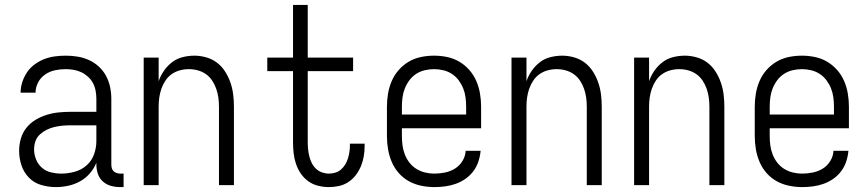

<svg xmlns="http://www.w3.org/2000/svg" viewBox="-20 -755 3540 783"><path d="M208 8Q178 8 148.5 -0.5Q119 -9 98 -30.5Q77 -52 67.5 -81Q58 -110 58 -140Q58 -165 65 -189.5Q72 -214 87.5 -233.5Q103 -253 124.5 -266Q146 -279 170 -286.5Q194 -294 218.5 -296.5Q243 -299 268 -299H373V-352Q373 -368 370 -384.5Q367 -401 359.5 -415.5Q352 -430 339.5 -441.5Q327 -453 312.5 -460Q298 -467 281.5 -470Q265 -473 248 -473Q226 -473 204.5 -468.5Q183 -464 164.5 -451.5Q146 -439 135.5 -419Q125 -399 125 -377H64Q64 -399 71 -420.5Q78 -442 90.5 -460.5Q103 -479 121.5 -492.5Q140 -506 160.5 -514Q181 -522 203.5 -525Q226 -528 248 -528Q273 -528 297 -524Q321 -520 343 -510Q365 -500 383 -483.5Q401 -467 412.5 -445.5Q424 -424 429 -400Q434 -376 434 -352V-84Q434 -76 436 -69Q438 -62 443 -57Q448 -52 455.5 -49.5Q463 -47 470 -47H484V8H470Q451 8 432.5 3Q414 -2 399.5 -15Q385 -28 379 -46.5Q373 -65 373 -84V-91Q363 -67 346 -47.5Q329 -28 306.5 -15.5Q284 -3 258.5 2.5Q233 8 208 8ZM230 -47Q257 -47 284.5 -54.5Q312 -62 333 -80.5Q354 -99 363.5 -125.5Q373 -152 373 -180V-244H268Q252 -244 235 -242.5Q218 -241 201.5 -237Q185 -233 170 -225.5Q155 -218 142.5 -206.5Q130 -195 124.5 -179Q119 -163 119 -146Q119 -125 127 -105Q135 -85 151 -71Q167 -57 188 -52Q209 -47 230 -47Z M566 0V-520H627V-424Q635 -447 649 -467Q663 -487 682 -501.5Q701 -516 725 -522Q749 -528 773 -528Q797 -528 821.5 -521Q846 -514 865.5 -499Q885 -484 898.5 -462.5Q912 -441 920 -417.5Q928 -394 931 -369.5Q934 -345 934 -320V0H873V-320Q873 -339 870.5 -357Q868 -375 862 -392.5Q856 -410 845.5 -426Q835 -442 820 -452.5Q805 -463 787 -468Q769 -473 750 -473Q731 -473 713 -468Q695 -463 680 -452.5Q665 -442 654.5 -426Q644 -410 638 -392.5Q632 -375 629.5 -357Q627 -339 627 -320V0Z M1321 8Q1299 8 1277 2.5Q1255 -3 1237 -16Q1219 -29 1206.5 -47.5Q1194 -66 1187 -87Q1180 -108 1177.5 -130Q1175 -152 1175 -174V-465H1070V-520H1175V-735H1235V-520H1420V-465H1235V-174Q1235 -160 1236.5 -145.5Q1238 -131 1241.5 -117Q1245 -103 1251.5 -90Q1258 -77 1268.5 -67Q1279 -57 1293 -52Q1307 -47 1321 -47Q1334 -47 1347.5 -51Q1361 -55 1371 -64Q1381 -73 1388 -84.5Q1395 -96 1399 -109Q1403 -122 1405 -135.5Q1407 -149 1407 -162V-169H1467V-159Q1467 -138 1463.5 -117.5Q1460 -97 1452 -77.5Q1444 -58 1431 -41Q1418 -24 1400.5 -12.5Q1383 -1 1362.5 3.5Q1342 8 1321 8Z M1751 8Q1725 8 1698 2.5Q1671 -3 1647.5 -16Q1624 -29 1606 -49.5Q1588 -70 1577.5 -95Q1567 -120 1562.5 -146.5Q1558 -173 1558 -200V-320Q1558 -347 1562.5 -373.5Q1567 -400 1577.5 -424.5Q1588 -449 1606 -469.5Q1624 -490 1647 -503.5Q1670 -517 1696.5 -522.5Q1723 -528 1750 -528Q1777 -528 1803.5 -522.5Q1830 -517 1853 -503.5Q1876 -490 1894 -469.5Q1912 -449 1922.5 -424.5Q1933 -400 1937.5 -373.5Q1942 -347 1942 -320V-232H1619V-200Q1619 -181 1621.5 -162Q1624 -143 1631 -125Q1638 -107 1650 -91.5Q1662 -76 1678.5 -66Q1695 -56 1713.5 -51.5Q1732 -47 1751 -47Q1773 -47 1795 -51.5Q1817 -56 1835.5 -67.5Q1854 -79 1866 -98.5Q1878 -118 1879 -140H1940Q1938 -118 1931 -96.5Q1924 -75 1910.5 -57Q1897 -39 1878.5 -26Q1860 -13 1839 -5.5Q1818 2 1796 5Q1774 8 1751 8ZM1619 -288H1881V-320Q1881 -339 1878.5 -358Q1876 -377 1869 -394.5Q1862 -412 1850.5 -427.5Q1839 -443 1823 -453.5Q1807 -464 1788 -468.5Q1769 -473 1750 -473Q1731 -473 1712 -468.5Q1693 -464 1677 -453.5Q1661 -443 1649.5 -427.5Q1638 -412 1631 -394.5Q1624 -377 1621.5 -358Q1619 -339 1619 -320Z M2066 0V-520H2127V-424Q2135 -447 2149 -467Q2163 -487 2182 -501.5Q2201 -516 2225 -522Q2249 -528 2273 -528Q2297 -528 2321.5 -521Q2346 -514 2365.5 -499Q2385 -484 2398.5 -462.5Q2412 -441 2420 -417.5Q2428 -394 2431 -369.5Q2434 -345 2434 -320V0H2373V-320Q2373 -339 2370.5 -357Q2368 -375 2362 -392.5Q2356 -410 2345.5 -426Q2335 -442 2320 -452.5Q2305 -463 2287 -468Q2269 -473 2250 -473Q2231 -473 2213 -468Q2195 -463 2180 -452.5Q2165 -442 2154.5 -426Q2144 -410 2138 -392.5Q2132 -375 2129.5 -357Q2127 -339 2127 -320V0Z M2566 0V-520H2627V-424Q2635 -447 2649 -467Q2663 -487 2682 -501.5Q2701 -516 2725 -522Q2749 -528 2773 -528Q2797 -528 2821.5 -521Q2846 -514 2865.5 -499Q2885 -484 2898.5 -462.5Q2912 -441 2920 -417.5Q2928 -394 2931 -369.5Q2934 -345 2934 -320V0H2873V-320Q2873 -339 2870.5 -357Q2868 -375 2862 -392.5Q2856 -410 2845.5 -426Q2835 -442 2820 -452.5Q2805 -463 2787 -468Q2769 -473 2750 -473Q2731 -473 2713 -468Q2695 -463 2680 -452.5Q2665 -442 2654.5 -426Q2644 -410 2638 -392.5Q2632 -375 2629.5 -357Q2627 -339 2627 -320V0Z M3251 8Q3225 8 3198 2.5Q3171 -3 3147.5 -16Q3124 -29 3106 -49.5Q3088 -70 3077.5 -95Q3067 -120 3062.5 -146.5Q3058 -173 3058 -200V-320Q3058 -347 3062.5 -373.5Q3067 -400 3077.5 -424.5Q3088 -449 3106 -469.5Q3124 -490 3147 -503.5Q3170 -517 3196.5 -522.5Q3223 -528 3250 -528Q3277 -528 3303.5 -522.5Q3330 -517 3353 -503.5Q3376 -490 3394 -469.5Q3412 -449 3422.5 -424.5Q3433 -400 3437.5 -373.5Q3442 -347 3442 -320V-232H3119V-200Q3119 -181 3121.5 -162Q3124 -143 3131 -125Q3138 -107 3150 -91.5Q3162 -76 3178.5 -66Q3195 -56 3213.5 -51.5Q3232 -47 3251 -47Q3273 -47 3295 -51.5Q3317 -56 3335.5 -67.5Q3354 -79 3366 -98.5Q3378 -118 3379 -140H3440Q3438 -118 3431 -96.5Q3424 -75 3410.5 -57Q3397 -39 3378.5 -26Q3360 -13 3339 -5.5Q3318 2 3296 5Q3274 8 3251 8ZM3119 -288H3381V-320Q3381 -339 3378.5 -358Q3376 -377 3369 -394.5Q3362 -412 3350.5 -427.5Q3339 -443 3323 -453.5Q3307 -464 3288 -468.5Q3269 -473 3250 -473Q3231 -473 3212 -468.5Q3193 -464 3177 -453.5Q3161 -443 3149.5 -427.5Q3138 -412 3131 -394.5Q3124 -377 3121.5 -358Q3119 -339 3119 -320Z"/></svg>

Font: Iosevka SS18 Light
Style: Regular
Weight: 300
Monospace: yes
Designer: Belleve Invis
Foundry: Belleve Invis
Version: Version 25.1.1; ttfautohint (v1.8.4)